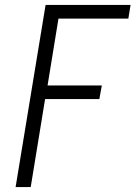

<svg xmlns="http://www.w3.org/2000/svg" viewBox="-20 -755 547 775"><path d="M43 0 164 -735H507L498 -680H216L172 -410H391L381 -355H162L104 0Z"/></svg>

Font: Iosevka Light
Style: Italic
Weight: 300
Italic angle: -9°
Monospace: yes
Designer: Belleve Invis
Foundry: Belleve Invis
Version: Version 32.5.0; ttfautohint (v1.8.4)